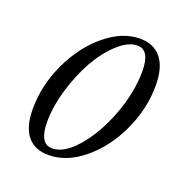

<svg xmlns="http://www.w3.org/2000/svg" viewBox="-91 -528 597 622"><g transform="rotate(20 207.5 -217.0)"><path d="M139.6 11.2Q91.3 11.2 66.2 -20Q41 -51.3 41 -112.8Q41 -193.8 77.4 -271.5Q113.8 -349.1 172.1 -397Q230.5 -444.8 290.5 -444.8Q338.4 -444.8 364 -412.8Q389.6 -380.9 389.6 -318.8Q389.6 -238.8 354 -161.9Q318.4 -85 260 -36.9Q201.7 11.2 139.6 11.2ZM143.6 -13.2Q185.1 -13.2 229.7 -65.7Q274.4 -118.2 303.7 -197Q333 -275.9 333 -347.7Q333 -420.9 290 -420.9Q258.8 -420.9 223.9 -389.2Q189 -357.4 161.9 -309.6Q134.8 -261.7 116.9 -201.7Q99.1 -141.6 99.1 -88.4Q99.1 -13.2 143.6 -13.2Z"/></g></svg>

Font: Elstob Light
Style: Italic
Weight: 300
Italic angle: -20°
Designer: Peter S. Baker
Version: Version 1.015